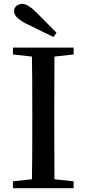

<svg xmlns="http://www.w3.org/2000/svg" viewBox="-20 -987 452 1007"><path d="M276.4 -815.4 260.7 -793Q240.2 -802.7 200.2 -822.3Q141.6 -850.6 114.3 -864.3Q54.7 -895.5 53.7 -926.8Q53.7 -954.1 81.1 -963.9Q89.8 -966.8 97.7 -966.8Q126 -965.8 168 -924.8Q258.8 -833 276.4 -815.4ZM366.2 -701.2 265.6 -690.4Q264.6 -592.8 264.6 -393.6V-342.8Q264.6 -144.5 265.6 -46.9L366.2 -36.1V0H47.9V-36.1L147.5 -46.9Q149.4 -144.5 149.4 -342.8V-393.6Q149.4 -592.8 147.5 -690.4L47.9 -701.2V-737.3H366.2Z"/></svg>

Font: GenYoMin JP SemiBold
Style: Regular
Weight: 600
Version: Version 1.001;PS 1;hotconv 16.6.51;makeotf.lib2.5.65220 DEVE